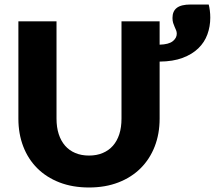

<svg xmlns="http://www.w3.org/2000/svg" viewBox="-20 -823 952 851"><path d="M905 -803Q908 -792.5 910 -776.8Q912 -761 912 -744.5Q912 -705.5 899.2 -670.5Q886.5 -635.5 859.2 -609Q832 -582.5 789.5 -566.5Q747 -550.5 687.5 -550V-297Q687.5 -230 665.8 -174Q644 -118 603.5 -77.5Q563 -37 505 -14.5Q447 8 374.5 8Q301.5 8 243.5 -14.5Q185.5 -37 145 -77.5Q104.5 -118 83 -174Q61.5 -230 61.5 -297V-728.5H230.5V-297.5Q230.5 -259 240.2 -228.8Q250 -198.5 268.5 -177.2Q287 -156 313.8 -144.8Q340.5 -133.5 374.5 -133.5Q408.5 -133.5 435.2 -144.8Q462 -156 480.5 -177Q499 -198 508.8 -228.2Q518.5 -258.5 518.5 -297V-728.5H687.5V-625Q727.5 -626 745.5 -640.2Q763.5 -654.5 763.5 -673.5Q763.5 -682 760.5 -689Q757.5 -696 754 -704Q750.5 -712 747.5 -721.2Q744.5 -730.5 744.5 -743.5Q744.5 -773.5 763.8 -788.2Q783 -803 825 -803Z"/></svg>

Font: Lato 2
Style: Regular
Weight: 900
Designer: Lukasz Dziedzic with Adam Twardoch and Botio Nikoltchev
Foundry: tyPoland Lukasz Dziedzic
Version: Version 2.015; 2015-08-06; http://www.latofonts.com/